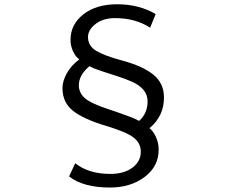

<svg xmlns="http://www.w3.org/2000/svg" viewBox="-20 -796 1040 881"><path d="M694.3 -731.4 668.9 -668.9Q601.6 -712.9 507.8 -712.9Q453.1 -712.9 418.5 -686Q383.8 -659.2 383.8 -626Q383.8 -585 421.9 -562.5Q460 -540 539.1 -518.6Q634.8 -493.2 683.6 -453.6Q732.4 -414.1 732.4 -348.6Q732.4 -262.7 666 -208Q682.6 -195.3 695.3 -168Q708 -140.6 708 -109.4Q708 -32.2 643.6 16.1Q579.1 64.5 484.4 64.5Q362.3 64.5 296.9 13.7L325.2 -46.9Q386.7 2 486.3 2Q549.8 2 587.9 -26.9Q626 -55.7 626 -99.6Q626 -139.6 592.8 -165Q559.6 -190.4 468.8 -217.8Q363.3 -249 314.9 -287.6Q266.6 -326.2 266.6 -391.6Q266.6 -422.9 286.1 -459Q305.7 -495.1 343.8 -523.4Q325.2 -537.1 314 -563Q302.7 -588.9 303.7 -614.3Q303.7 -683.6 362.3 -730Q420.9 -776.4 517.6 -776.4Q618.2 -776.4 694.3 -731.4ZM390.6 -492.2Q341.8 -452.1 341.8 -404.3Q341.8 -371.1 368.2 -346.7Q394.5 -322.3 477.5 -294.9Q594.7 -255.9 618.2 -241.2Q657.2 -275.4 657.2 -331.1Q657.2 -361.3 638.2 -383.8Q619.1 -406.2 586.9 -420.4Q554.7 -434.6 521.5 -445.3Q488.3 -456.1 450.2 -468.3Q412.1 -480.5 390.6 -492.2Z"/></svg>

Font: GenYoGothic TW TTF Regular
Style: Regular
Weight: 400
Version: Version 1.300